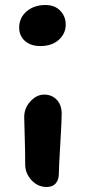

<svg xmlns="http://www.w3.org/2000/svg" viewBox="-20 -704 359 763"><path d="M141.1 -521Q101.6 -521 78.9 -541.5Q56.2 -562 56.2 -594.2Q56.2 -633.3 85.7 -658.7Q115.2 -684.1 160.2 -684.1Q198.2 -684.1 219.7 -661.1Q241.2 -638.2 241.2 -606.9Q241.2 -570.3 213.6 -545.7Q186 -521 141.1 -521ZM165 39.1Q130.4 39.1 105.2 12Q80.1 -15.1 80.1 -50.8Q80.1 -109.4 78.1 -164.3Q76.2 -219.2 76.2 -238.8Q76.2 -274.4 100.8 -301.3Q125.5 -328.1 155.8 -328.1Q185.1 -328.1 204.8 -308.3Q224.6 -288.6 225.1 -252.9Q225.6 -230.5 219.7 -133.8Q213.9 -37.1 213.9 -15.1Q213.9 10.7 201.4 24.9Q189 39.1 165 39.1Z"/></svg>

Font: Shantell Sans Irregular Bouncy
Style: Regular
Weight: 600
Designer: Stephen Nixon, Anya Danilova, Shantell Martin
Foundry: Arrow Type
Version: Version 1.006;[9816181b4]